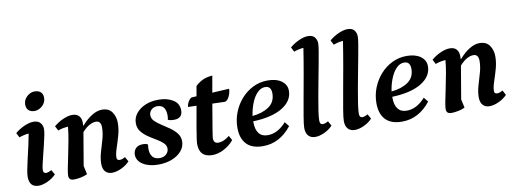

<svg xmlns="http://www.w3.org/2000/svg" viewBox="-60 -1073 3825 1424"><g transform="rotate(-10 1852.5 -361.0)"><path d="M137 12Q67 12 67 -67Q67 -87 74 -123.5Q81 -160 91.5 -204.5Q102 -249 112.5 -295.5Q123 -342 130 -382Q114 -381 95.5 -377Q77 -373 58 -366L40 -401Q73 -429 111.5 -445.5Q150 -462 179 -462Q214 -462 231 -442.5Q248 -423 248 -395Q248 -377 241.5 -345.5Q235 -314 226 -277Q217 -240 208 -204Q199 -168 192.5 -139.5Q186 -111 186 -97Q186 -72 207 -72Q225 -72 248 -86L269 -50Q242 -22 204.5 -5Q167 12 137 12ZM204 -539Q174 -539 158 -554.5Q142 -570 142 -596Q142 -623 155.5 -642Q169 -661 188 -671.5Q207 -682 226 -682Q257 -682 273 -666.5Q289 -651 289 -625Q289 -599 275.5 -579.5Q262 -560 242 -549.5Q222 -539 204 -539Z M405 12Q381 12 372.5 2.5Q364 -7 364 -23Q364 -41 372 -81.5Q380 -122 391 -174.5Q402 -227 412 -281.5Q422 -336 426 -382Q409 -381 390 -377.5Q371 -374 350 -366L332 -401Q365 -429 403.5 -445.5Q442 -462 471 -462Q506 -462 522.5 -442.5Q539 -423 539 -395Q539 -389 539 -383Q539 -377 538 -370H542Q579 -413 619 -437.5Q659 -462 695 -462Q747 -462 771 -427Q795 -392 795 -345Q795 -299 781.5 -251.5Q768 -204 754 -162.5Q740 -121 740 -93Q740 -72 762 -72Q780 -72 803 -86L823 -50Q796 -22 758.5 -5Q721 12 690 12Q657 12 639 -8.5Q621 -29 621 -66Q621 -107 634 -152Q647 -197 660.5 -243Q674 -289 674 -332Q674 -382 636 -382Q613 -382 587 -368Q561 -354 532 -322L490 -74L504 -10Q482 1 453 6.5Q424 12 405 12Z M1039 12Q968 12 923 -16.5Q878 -45 878 -91Q878 -118 896 -137.5Q914 -157 951 -157Q974 -157 988 -148Q985 -133 985 -117Q985 -77 1003 -55.5Q1021 -34 1056 -34Q1087 -34 1106 -51.5Q1125 -69 1125 -94Q1125 -118 1105 -137Q1085 -156 1055.5 -173Q1026 -190 996.5 -210Q967 -230 946.5 -256Q926 -282 926 -319Q926 -360 952 -392.5Q978 -425 1021.5 -443.5Q1065 -462 1120 -462Q1185 -462 1229.5 -435Q1274 -408 1274 -355Q1274 -295 1209 -295Q1198 -295 1187.5 -296.5Q1177 -298 1164 -303Q1166 -310 1167 -318Q1168 -326 1168 -335Q1168 -416 1104 -416Q1077 -416 1059.5 -399.5Q1042 -383 1042 -359Q1042 -333 1062 -313.5Q1082 -294 1111.5 -275Q1141 -256 1170.5 -235.5Q1200 -215 1220.5 -189Q1241 -163 1241 -128Q1241 -88 1214 -56Q1187 -24 1141 -6Q1095 12 1039 12Z M1445 12Q1347 12 1347 -90Q1347 -101 1351 -129Q1355 -157 1364.5 -214Q1374 -271 1392 -369L1328 -371Q1331 -394 1342.5 -412.5Q1354 -431 1367 -436L1404 -438Q1407 -456 1410.5 -474.5Q1414 -493 1417 -513Q1446 -540 1475.5 -553Q1505 -566 1546 -569Q1534 -499 1524 -444L1652 -451Q1652 -436 1646.5 -416.5Q1641 -397 1630.5 -381Q1620 -365 1605 -361L1510 -364Q1488 -236 1478.5 -176.5Q1469 -117 1469 -109Q1469 -71 1505 -71Q1545 -71 1589 -107L1608 -72Q1577 -34 1532.5 -11Q1488 12 1445 12Z M1827 12Q1744 12 1703 -31.5Q1662 -75 1662 -155Q1662 -215 1683.5 -270Q1705 -325 1743.5 -368.5Q1782 -412 1833 -437Q1884 -462 1943 -462Q2008 -462 2047 -434Q2086 -406 2086 -360Q2086 -284 2007.5 -235.5Q1929 -187 1786 -182Q1786 -179 1786 -175Q1786 -120 1808.5 -91Q1831 -62 1875 -62Q1950 -62 2015 -135L2042 -101Q1953 12 1827 12ZM1916 -417Q1883 -417 1856.5 -389Q1830 -361 1812.5 -316.5Q1795 -272 1788 -222Q1864 -229 1913 -263Q1962 -297 1962 -362Q1962 -417 1916 -417Z M2221 12Q2187 12 2168.5 -8.5Q2150 -29 2150 -67Q2150 -92 2160 -152Q2170 -212 2185 -294Q2200 -376 2216.5 -469Q2233 -562 2247 -654Q2230 -653 2212 -649Q2194 -645 2175 -638L2157 -673Q2190 -701 2228 -717.5Q2266 -734 2295 -734Q2329 -734 2345 -714.5Q2361 -695 2361 -667Q2361 -650 2354.5 -610Q2348 -570 2337.5 -515Q2327 -460 2315.5 -399Q2304 -338 2293.5 -280Q2283 -222 2276 -175Q2269 -128 2269 -102Q2269 -72 2291 -72Q2309 -72 2332 -86L2352 -50Q2326 -22 2288.5 -5Q2251 12 2221 12Z M2519 12Q2485 12 2466.5 -8.5Q2448 -29 2448 -67Q2448 -92 2458 -152Q2468 -212 2483 -294Q2498 -376 2514.5 -469Q2531 -562 2545 -654Q2528 -653 2510 -649Q2492 -645 2473 -638L2455 -673Q2488 -701 2526 -717.5Q2564 -734 2593 -734Q2627 -734 2643 -714.5Q2659 -695 2659 -667Q2659 -650 2652.5 -610Q2646 -570 2635.5 -515Q2625 -460 2613.5 -399Q2602 -338 2591.5 -280Q2581 -222 2574 -175Q2567 -128 2567 -102Q2567 -72 2589 -72Q2607 -72 2630 -86L2650 -50Q2624 -22 2586.5 -5Q2549 12 2519 12Z M2874 12Q2791 12 2750 -31.5Q2709 -75 2709 -155Q2709 -215 2730.5 -270Q2752 -325 2790.5 -368.5Q2829 -412 2880 -437Q2931 -462 2990 -462Q3055 -462 3094 -434Q3133 -406 3133 -360Q3133 -284 3054.5 -235.5Q2976 -187 2833 -182Q2833 -179 2833 -175Q2833 -120 2855.5 -91Q2878 -62 2922 -62Q2997 -62 3062 -135L3089 -101Q3000 12 2874 12ZM2963 -417Q2930 -417 2903.5 -389Q2877 -361 2859.5 -316.5Q2842 -272 2835 -222Q2911 -229 2960 -263Q3009 -297 3009 -362Q3009 -417 2963 -417Z M3248 12Q3224 12 3215.5 2.5Q3207 -7 3207 -23Q3207 -41 3215 -81.5Q3223 -122 3234 -174.5Q3245 -227 3255 -281.5Q3265 -336 3269 -382Q3252 -381 3233 -377.5Q3214 -374 3193 -366L3175 -401Q3208 -429 3246.5 -445.5Q3285 -462 3314 -462Q3349 -462 3365.5 -442.5Q3382 -423 3382 -395Q3382 -389 3382 -383Q3382 -377 3381 -370H3385Q3422 -413 3462 -437.5Q3502 -462 3538 -462Q3590 -462 3614 -427Q3638 -392 3638 -345Q3638 -299 3624.5 -251.5Q3611 -204 3597 -162.5Q3583 -121 3583 -93Q3583 -72 3605 -72Q3623 -72 3646 -86L3666 -50Q3639 -22 3601.5 -5Q3564 12 3533 12Q3500 12 3482 -8.5Q3464 -29 3464 -66Q3464 -107 3477 -152Q3490 -197 3503.5 -243Q3517 -289 3517 -332Q3517 -382 3479 -382Q3456 -382 3430 -368Q3404 -354 3375 -322L3333 -74L3347 -10Q3325 1 3296 6.5Q3267 12 3248 12Z"/></g></svg>

Font: Petrona
Style: Bold Italic
Weight: 700
Italic angle: -9°
Designer: Ringo R. Seeber
Foundry: Ringo R. Seeber
Version: Version 2.001; ttfautohint (v1.8.3)